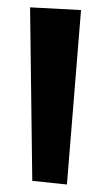

<svg xmlns="http://www.w3.org/2000/svg" viewBox="-20 -468 284 517"><path d="M198.2 -440.9 160.2 28.8 66.9 19 61 -448.2Z"/></svg>

Font: Original Surfer
Style: Regular
Weight: 400
Designer: Astigmatic (AOETI)
Foundry: Astigmatic (AOETI)
Version: Version 1.001